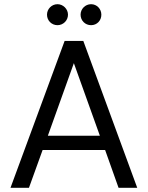

<svg xmlns="http://www.w3.org/2000/svg" viewBox="-20 -895 704 915"><path d="M118 0 183 -180H481L545 0H634L377 -700H288L30 0ZM332 -594 456 -248H208ZM414 -775C442 -775 463 -797 463 -825C463 -852 442 -875 414 -875C386 -875 364 -852 364 -825C364 -797 386 -775 414 -775ZM254 -775C281 -775 304 -797 304 -825C304 -852 281 -875 254 -875C226 -875 204 -852 204 -825C204 -797 226 -775 254 -775Z"/></svg>

Font: Rootstock Sans Body
Style: Regular
Weight: 400
Designer: Colophon Foundry, Jonny Pinhorn
Foundry: Colophon Foundry
Version: Version 1.200;FEAKit 1.0